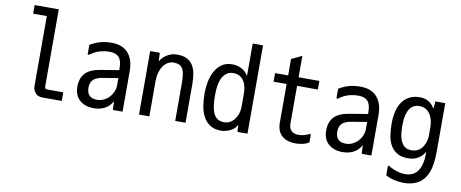

<svg xmlns="http://www.w3.org/2000/svg" viewBox="-73 -1046 3646 1520"><g transform="rotate(10 1750.0 -286.5)"><path d="M294 -726V-106Q294 -95 298.5 -90Q303 -85 316 -85H443V-16H289Q250 -16 230 -40Q210 -64 210 -96V-657H100V-726Z M853 -215V-272L733 -252Q684 -245 658.5 -223Q633 -201 633 -156Q633 -116 653.5 -94.5Q674 -73 716 -73Q744 -73 769 -85Q794 -97 812.5 -116.5Q831 -136 842 -162Q853 -188 853 -215ZM581 -413V-491Q621 -515 661.5 -526.5Q702 -538 753 -538Q841 -538 886.5 -486Q932 -434 932 -341V-16H854L851 -83H849Q826 -41 787.5 -22Q749 -3 703 -3Q630 -3 587.5 -41.5Q545 -80 545 -149Q545 -218 582 -257.5Q619 -297 697 -310L849 -335V-349Q849 -412 824.5 -438.5Q800 -465 749 -465Q707 -465 669 -453.5Q631 -442 592 -413Z M1438 -16H1355V-324Q1355 -405 1335 -437Q1315 -469 1263 -469Q1239 -469 1217.5 -456.5Q1196 -444 1180.5 -422Q1165 -400 1156 -369Q1147 -338 1147 -301V-16H1064V-526H1141L1145 -458Q1162 -490 1198.5 -513Q1235 -536 1280 -536Q1329 -536 1359.5 -520Q1390 -504 1407.5 -475.5Q1425 -447 1431.5 -408Q1438 -369 1438 -322Z M1853 -318Q1853 -346 1848 -373Q1843 -400 1830 -421.5Q1817 -443 1795.5 -456Q1774 -469 1741 -469Q1691 -469 1660.5 -421.5Q1630 -374 1630 -270Q1630 -165 1655.5 -119Q1681 -73 1737 -73Q1761 -73 1782 -83.5Q1803 -94 1818.5 -113.5Q1834 -133 1843.5 -160Q1853 -187 1853 -220ZM1724 -536Q1763 -536 1798.5 -517.5Q1834 -499 1852 -466H1853V-726H1936V-16H1855L1852 -72H1851Q1845 -57 1831.5 -44Q1818 -31 1800.5 -22Q1783 -13 1763 -8Q1743 -3 1725 -3Q1670 -3 1635.5 -26Q1601 -49 1581 -86.5Q1561 -124 1553.5 -172.5Q1546 -221 1546 -273Q1546 -318 1555 -365Q1564 -412 1584.5 -450Q1605 -488 1639 -512Q1673 -536 1724 -536Z M2431 -98V-34Q2411 -19 2381 -12.5Q2351 -6 2325 -6Q2255 -6 2214 -41Q2173 -76 2173 -148V-457H2068V-526H2173V-658L2257 -698V-526H2424V-457H2257V-156Q2257 -77 2335 -77Q2359 -77 2380.5 -83Q2402 -89 2419 -98Z M2853 -215V-272L2733 -252Q2684 -245 2658.5 -223Q2633 -201 2633 -156Q2633 -116 2653.5 -94.5Q2674 -73 2716 -73Q2744 -73 2769 -85Q2794 -97 2812.5 -116.5Q2831 -136 2842 -162Q2853 -188 2853 -215ZM2581 -413V-491Q2621 -515 2661.5 -526.5Q2702 -538 2753 -538Q2841 -538 2886.5 -486Q2932 -434 2932 -341V-16H2854L2851 -83H2849Q2826 -41 2787.5 -22Q2749 -3 2703 -3Q2630 -3 2587.5 -41.5Q2545 -80 2545 -149Q2545 -218 2582 -257.5Q2619 -297 2697 -310L2849 -335V-349Q2849 -412 2824.5 -438.5Q2800 -465 2749 -465Q2707 -465 2669 -453.5Q2631 -442 2592 -413Z M3353 -315Q3353 -348 3345.5 -376Q3338 -404 3323.5 -424.5Q3309 -445 3287.5 -456.5Q3266 -468 3238 -468Q3217 -468 3198 -459.5Q3179 -451 3164 -430.5Q3149 -410 3140.5 -376.5Q3132 -343 3132 -294Q3132 -264 3135 -232Q3138 -200 3149 -173Q3160 -146 3180.5 -129Q3201 -112 3237 -112Q3271 -112 3293.5 -127Q3316 -142 3329 -163.5Q3342 -185 3347.5 -208Q3353 -231 3353 -248ZM3216 83Q3288 83 3321.5 33.5Q3355 -16 3355 -110V-120Q3311 -48 3229 -45Q3173 -43 3137.5 -62.5Q3102 -82 3081.5 -115.5Q3061 -149 3053.5 -195Q3046 -241 3046 -293Q3046 -345 3056 -389Q3066 -433 3088 -465.5Q3110 -498 3144.5 -517Q3179 -536 3229 -537Q3267 -538 3298 -521Q3329 -504 3349 -469H3351L3357 -526H3436V-133Q3436 -67 3425 -14Q3414 39 3388.5 76Q3363 113 3321 133Q3279 153 3218 153Q3182 153 3142 143.5Q3102 134 3075 117V41H3087Q3096 48 3111 55.5Q3126 63 3143.5 69Q3161 75 3180 79Q3199 83 3216 83Z"/></g></svg>

Font: D2Coding ligature
Style: Regular
Weight: 400
Monospace: yes
Designer: Yong-Rak Park; Jeong-Hwan Yoon; Sang-Min Lee;
Foundry: NHN Corporation
Version: Version 1.3.2; Build 20180524